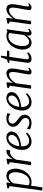

<svg xmlns="http://www.w3.org/2000/svg" viewBox="1669 -2395 980 4358"><g transform="rotate(-90 2159.0 -216.0)"><path d="M12 254 114.5 -490.5 60 -509.5 66 -538.5 178 -560 196 -550 185 -465Q201 -490 225.2 -511.8Q249.5 -533.5 280.2 -547.2Q311 -561 346 -561Q402 -561 438.2 -534.2Q474.5 -507.5 492.2 -460.8Q510 -414 510 -353Q510 -306 496.8 -255.5Q483.5 -205 457.8 -157.8Q432 -110.5 394.5 -72.5Q357 -34.5 308.5 -12.2Q260 10 201 10Q182.5 10 161.8 6.2Q141 2.5 122.5 -1.5L87 254ZM130.5 -61Q146 -47.5 166.8 -41.2Q187.5 -35 211.5 -35Q254.5 -35 289 -54.8Q323.5 -74.5 349.8 -107.2Q376 -140 393.5 -181.2Q411 -222.5 419.8 -266.2Q428.5 -310 428.5 -350.5Q428.5 -401 416.8 -435.8Q405 -470.5 383.2 -488.5Q361.5 -506.5 331.5 -506.5Q298.5 -506.5 268.5 -490.5Q238.5 -474.5 215 -450.2Q191.5 -426 178.5 -401.5Z M589 0 657.5 -482.5 605 -505 611 -537 718.5 -558.5 737 -549 729 -462 720.5 -406.5Q730 -430 747.8 -456.2Q765.5 -482.5 789.8 -506.2Q814 -530 843.8 -544.8Q873.5 -559.5 907 -559.5Q916 -559.5 925.8 -558.2Q935.5 -557 940.5 -553L922.5 -469Q916 -473 904.8 -475Q893.5 -477 878 -477Q855.5 -477 832 -467Q808.5 -457 786 -438.2Q763.5 -419.5 744.8 -393Q726 -366.5 713 -334.5L666 0Z M1325.5 -90Q1311.5 -70 1282 -46.5Q1252.5 -23 1212.5 -6.5Q1172.5 10 1125.5 10Q1074 10 1037.2 -8.2Q1000.5 -26.5 977.5 -58Q954.5 -89.5 944 -128.5Q933.5 -167.5 934.5 -209Q935.5 -278 957.5 -341.2Q979.5 -404.5 1017.8 -453.8Q1056 -503 1107.2 -531.8Q1158.5 -560.5 1219 -560.5Q1264.5 -560.5 1294.2 -545Q1324 -529.5 1338.8 -502.8Q1353.5 -476 1353.5 -442Q1353.5 -397 1329.8 -362.2Q1306 -327.5 1267.2 -302.2Q1228.5 -277 1183.2 -260.5Q1138 -244 1094 -235.5Q1050 -227 1017 -226.5Q1014.5 -196.5 1019.5 -164.5Q1024.5 -132.5 1038.2 -105Q1052 -77.5 1076.2 -60.5Q1100.5 -43.5 1137.5 -43.5Q1165 -43.5 1194.2 -52Q1223.5 -60.5 1252.8 -77.8Q1282 -95 1308 -122ZM1202.5 -517Q1163 -517 1130.8 -493.8Q1098.5 -470.5 1075 -433.2Q1051.5 -396 1037.2 -352.2Q1023 -308.5 1019 -267Q1053.5 -268.5 1089.5 -277Q1125.5 -285.5 1158.8 -300.5Q1192 -315.5 1218.2 -335.8Q1244.5 -356 1259.8 -382Q1275 -408 1275 -438.5Q1275 -477 1255.8 -497Q1236.5 -517 1202.5 -517Z M1753.5 -469.5H1748.5Q1738.5 -483 1708.5 -497.8Q1678.5 -512.5 1641 -512.5Q1610.5 -512.5 1586.5 -503.5Q1562.5 -494.5 1548.2 -477Q1534 -459.5 1532 -433Q1531 -405 1543.5 -382.5Q1556 -360 1576.5 -342Q1597 -324 1618.5 -308Q1644 -289 1671 -267Q1698 -245 1716.5 -216Q1735 -187 1735 -146.5Q1735 -109.5 1719.5 -80.2Q1704 -51 1677.2 -31Q1650.5 -11 1616.2 -0.5Q1582 10 1544 10Q1522 10 1492.2 4.2Q1462.5 -1.5 1437 -10Q1411.5 -18.5 1402 -28L1416.5 -94H1420Q1432 -81 1454.2 -68.8Q1476.5 -56.5 1501.8 -48.2Q1527 -40 1548 -40Q1576 -40 1601.8 -47.5Q1627.5 -55 1644 -73.8Q1660.5 -92.5 1660.5 -125Q1660.5 -154 1645.2 -176.2Q1630 -198.5 1607.5 -216.5Q1585 -234.5 1564 -249Q1544.5 -262.5 1520 -284.8Q1495.5 -307 1477.5 -337.8Q1459.5 -368.5 1459.5 -408Q1459.5 -455 1485 -489.2Q1510.5 -523.5 1552.8 -542Q1595 -560.5 1645 -560.5Q1671 -560.5 1695.8 -557.2Q1720.5 -554 1740.2 -549.2Q1760 -544.5 1769 -540.5Z M2220.5 -90Q2206.5 -70 2177 -46.5Q2147.5 -23 2107.5 -6.5Q2067.5 10 2020.5 10Q1969 10 1932.2 -8.2Q1895.5 -26.5 1872.5 -58Q1849.5 -89.5 1839 -128.5Q1828.5 -167.5 1829.5 -209Q1830.5 -278 1852.5 -341.2Q1874.5 -404.5 1912.8 -453.8Q1951 -503 2002.2 -531.8Q2053.5 -560.5 2114 -560.5Q2159.5 -560.5 2189.2 -545Q2219 -529.5 2233.8 -502.8Q2248.5 -476 2248.5 -442Q2248.5 -397 2224.8 -362.2Q2201 -327.5 2162.2 -302.2Q2123.5 -277 2078.2 -260.5Q2033 -244 1989 -235.5Q1945 -227 1912 -226.5Q1909.5 -196.5 1914.5 -164.5Q1919.5 -132.5 1933.2 -105Q1947 -77.5 1971.2 -60.5Q1995.5 -43.5 2032.5 -43.5Q2060 -43.5 2089.2 -52Q2118.5 -60.5 2147.8 -77.8Q2177 -95 2203 -122ZM2097.5 -517Q2058 -517 2025.8 -493.8Q1993.5 -470.5 1970 -433.2Q1946.5 -396 1932.2 -352.2Q1918 -308.5 1914 -267Q1948.5 -268.5 1984.5 -277Q2020.5 -285.5 2053.8 -300.5Q2087 -315.5 2113.2 -335.8Q2139.5 -356 2154.8 -382Q2170 -408 2170 -438.5Q2170 -477 2150.8 -497Q2131.5 -517 2097.5 -517Z M2456 -414.5Q2476.5 -444.5 2501.8 -471Q2527 -497.5 2555.2 -517.8Q2583.5 -538 2613.5 -549.2Q2643.5 -560.5 2673.5 -560.5Q2724 -560.5 2753.2 -529.8Q2782.5 -499 2782.5 -422.5Q2782.5 -400 2778.2 -369Q2774 -338 2768.2 -305.2Q2762.5 -272.5 2757 -244Q2752.5 -217.5 2746.8 -187.2Q2741 -157 2736.5 -127.8Q2732 -98.5 2731.5 -75.5Q2731 -59.5 2733.8 -50.8Q2736.5 -42 2744 -42Q2754 -42 2765.8 -48.2Q2777.5 -54.5 2792 -68.5L2803.5 -47Q2799.5 -40 2785 -26.2Q2770.5 -12.5 2749.2 -1.2Q2728 10 2702 10Q2685.5 10 2673.2 4Q2661 -2 2654.8 -14.5Q2648.5 -27 2649.5 -48Q2650.5 -64 2653 -85.2Q2655.5 -106.5 2659.8 -130.2Q2664 -154 2668.8 -178.2Q2673.5 -202.5 2677.5 -224.5Q2681.5 -246.5 2686.2 -271.2Q2691 -296 2695 -321.5Q2699 -347 2701.8 -371.5Q2704.5 -396 2704.5 -417Q2704.5 -448.5 2698 -466.2Q2691.5 -484 2677.5 -491.8Q2663.5 -499.5 2639.5 -499.5Q2617.5 -499.5 2591.5 -487.2Q2565.5 -475 2539.2 -453.8Q2513 -432.5 2489.2 -404.8Q2465.5 -377 2448 -346.5L2400.5 0H2324.5L2390 -484L2339.5 -506L2346 -538.5L2453 -560L2472 -550Z M3001 -169.5Q2998.5 -150.5 2996.8 -136.8Q2995 -123 2994.2 -110.5Q2993.5 -98 2993.5 -83Q2993.5 -68 3001.5 -59.8Q3009.5 -51.5 3025 -51.5Q3065.5 -51.5 3093.5 -66Q3121.5 -80.5 3136.5 -93.5L3148 -56Q3136 -41.5 3113.2 -26.2Q3090.5 -11 3060.8 -0.5Q3031 10 2996 10Q2958.5 10 2936.2 -9Q2914 -28 2914 -70Q2914 -77 2914.5 -85.5Q2915 -94 2916 -104Q2917 -114 2918.2 -124.5Q2919.5 -135 2921.5 -145.5L2971 -493.5H2908L2915 -526L2980.5 -546.5Q2989 -558 2999.5 -583.2Q3010 -608.5 3019.8 -636.8Q3029.5 -665 3036 -685.5H3074.5L3056 -547.5H3188.5L3181.5 -493.5H3049.5Z M3607.5 -84Q3604 -59.5 3611.2 -50.8Q3618.5 -42 3626.5 -42Q3636.5 -42 3647 -49.2Q3657.5 -56.5 3671.5 -70.5L3684.5 -49.5Q3681 -43 3667.5 -28.8Q3654 -14.5 3633 -2.2Q3612 10 3586 10Q3559 10 3543.2 -5.5Q3527.5 -21 3529.5 -57.5L3535.5 -101Q3517.5 -74 3494 -48.5Q3470.5 -23 3439.8 -6.5Q3409 10 3369 10Q3317.5 10 3282.8 -16.2Q3248 -42.5 3230.2 -89Q3212.5 -135.5 3212.5 -196Q3212.5 -242.5 3225.8 -293.2Q3239 -344 3265 -391.5Q3291 -439 3329.2 -477.2Q3367.5 -515.5 3417.8 -538Q3468 -560.5 3529.5 -560.5Q3551.5 -560.5 3577.2 -554.8Q3603 -549 3623.5 -539.5L3674.5 -559ZM3588.5 -491.5Q3574.5 -504 3556 -509.8Q3537.5 -515.5 3516 -515.5Q3473 -515.5 3438 -497.2Q3403 -479 3376 -447.2Q3349 -415.5 3330.5 -374.8Q3312 -334 3302.8 -289Q3293.5 -244 3293.5 -200Q3293.5 -148 3304.8 -113.2Q3316 -78.5 3336.2 -61.2Q3356.5 -44 3382.5 -44Q3411 -44 3435.2 -55.5Q3459.5 -67 3480 -85.2Q3500.5 -103.5 3516.5 -124.5Q3532.5 -145.5 3543.5 -165.5Z M3916.5 -414.5Q3937 -444.5 3962.2 -471Q3987.5 -497.5 4015.8 -517.8Q4044 -538 4074 -549.2Q4104 -560.5 4134 -560.5Q4184.5 -560.5 4213.8 -529.8Q4243 -499 4243 -422.5Q4243 -400 4238.8 -369Q4234.5 -338 4228.8 -305.2Q4223 -272.5 4217.5 -244Q4213 -217.5 4207.2 -187.2Q4201.5 -157 4197 -127.8Q4192.5 -98.5 4192 -75.5Q4191.5 -59.5 4194.2 -50.8Q4197 -42 4204.5 -42Q4214.5 -42 4226.2 -48.2Q4238 -54.5 4252.5 -68.5L4264 -47Q4260 -40 4245.5 -26.2Q4231 -12.5 4209.8 -1.2Q4188.5 10 4162.5 10Q4146 10 4133.8 4Q4121.5 -2 4115.2 -14.5Q4109 -27 4110 -48Q4111 -64 4113.5 -85.2Q4116 -106.5 4120.2 -130.2Q4124.5 -154 4129.2 -178.2Q4134 -202.5 4138 -224.5Q4142 -246.5 4146.8 -271.2Q4151.5 -296 4155.5 -321.5Q4159.5 -347 4162.2 -371.5Q4165 -396 4165 -417Q4165 -448.5 4158.5 -466.2Q4152 -484 4138 -491.8Q4124 -499.5 4100 -499.5Q4078 -499.5 4052 -487.2Q4026 -475 3999.8 -453.8Q3973.5 -432.5 3949.8 -404.8Q3926 -377 3908.5 -346.5L3861 0H3785L3850.5 -484L3800 -506L3806.5 -538.5L3913.5 -560L3932.5 -550Z"/></g></svg>

Font: Merriweather 36pt Light
Style: Italic
Weight: 300
Italic angle: -7.8°
Version: Version 2.101